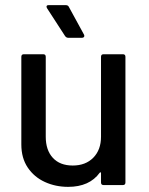

<svg xmlns="http://www.w3.org/2000/svg" viewBox="-20 -720 581 747"><path d="M383 -509H458Q468 -509 468 -499V-10Q468 0 458 0H383Q373 0 373 -10V-47Q373 -49 371.5 -49.5Q370 -50 368 -48Q328 7 245 7Q196 7 154.5 -12Q113 -31 88 -68Q63 -105 63 -158V-499Q63 -509 73 -509H148Q158 -509 158 -499V-188Q158 -136 185.5 -106Q213 -76 263 -76Q313 -76 343 -106.5Q373 -137 373 -188V-499Q373 -509 383 -509ZM308 -580Q308 -577 305.5 -575Q303 -573 299 -573H245Q238 -573 233 -580L163 -688Q161 -692 161 -694Q161 -700 169 -700H236Q245 -700 248 -693L307 -585Q308 -583 308 -580Z"/></svg>

Font: Amber EN Medium
Style: Regular
Weight: 500
Designer: Jeremy Tribby
Foundry: Tribby Type Co.
Version: Version 1.403 November 24, 2021